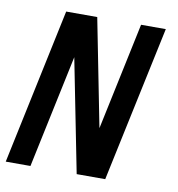

<svg xmlns="http://www.w3.org/2000/svg" viewBox="-98 -705 718 773"><g transform="rotate(10 261.0 -318.5)"><path d="M382.8 0H266.1L174.8 -461.9L77.1 0H-23.9L110.8 -637.2H237.8L324.2 -198.2L417 -637.2H518.1Z"/></g></svg>

Font: Anonymous Pro
Style: Bold Italic
Weight: 700
Italic angle: -12°
Monospace: yes
Designer: Mark Simonson
Version: Version 1.003